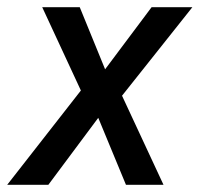

<svg xmlns="http://www.w3.org/2000/svg" viewBox="-46 -512 553 532"><path d="M-26 0 192 -279 194 -227 71 -492H175L253 -301H231L374 -492H487L278 -229L279 -275L407 0H303L219 -203L240 -204L88 0Z"/></svg>

Font: Nunito Sans 10pt Condensed SemiBold
Style: Italic
Weight: 600
Width: 3
Italic angle: -9°
Designer: Vernon Adams
Foundry: Vernon Adams
Version: Version 3.101;gftools[0.9.27]